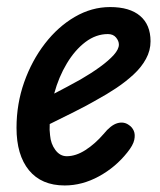

<svg xmlns="http://www.w3.org/2000/svg" viewBox="-20 -530 464 558"><path d="M168 9Q100.5 9 64.2 -35.2Q28 -79.5 28 -158.5Q28 -228 50.2 -291Q72.5 -354 110.5 -403.2Q148.5 -452.5 197.5 -481Q246.5 -509.5 300 -509.5Q357 -509.5 387.2 -483.8Q417.5 -458 417.5 -410Q417.5 -383 404.2 -358.8Q391 -334.5 368.2 -313.5Q345.5 -292.5 317.8 -274Q290 -255.5 260.5 -239.5Q234 -224 196 -205Q158 -186 124.5 -169.5Q124 -160.5 124.2 -152.5Q124.5 -144.5 125.5 -137Q127.5 -112 141 -94Q154.5 -76 174 -76Q200.5 -76 228.5 -94Q256.5 -112 281 -140.5Q302 -166.5 321.2 -172Q340.5 -177.5 355.5 -166Q364 -160.5 368.8 -149.8Q373.5 -139 370.2 -123.5Q367 -108 350 -87Q316 -44 267.5 -17.5Q219 9 168 9ZM137.5 -258Q155.5 -267.5 175.5 -278Q195.5 -288.5 214 -299Q246 -317.5 271 -335.8Q296 -354 310.8 -370.5Q325.5 -387 325.5 -400.5Q325.5 -411 317.2 -421Q309 -431 293.5 -431Q259 -431 228.2 -407.8Q197.5 -384.5 174 -345.2Q150.5 -306 137.5 -258Z"/></svg>

Font: Edu AU VIC WA NT Hand Medium
Style: Regular
Weight: 500
Version: Version 1.001